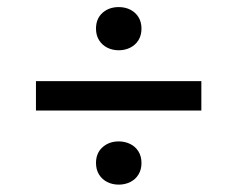

<svg xmlns="http://www.w3.org/2000/svg" viewBox="-20 -594 660 534"><path d="M247 -140.7Q247 -168.2 265.1 -184.4Q283.2 -200.7 310.3 -200.7Q327.8 -200.7 342.4 -193.4Q356.9 -186.2 365.2 -172.6Q373.5 -159 373.5 -140.7Q373.5 -122.3 365.2 -108.7Q356.9 -95 342.4 -87.8Q327.8 -80.5 310.2 -80.5Q292.7 -80.5 278.2 -87.8Q263.8 -95 255.4 -108.7Q247 -122.3 247 -140.7ZM247 -514.4Q247 -542 265 -558.2Q283 -574.3 310.3 -574.3Q328 -574.3 342.4 -567.1Q356.8 -559.8 365.2 -546.3Q373.5 -532.8 373.5 -514.4Q373.5 -496 365.2 -482.4Q356.8 -468.8 342.3 -461.5Q327.8 -454.2 310.2 -454.2Q292.7 -454.2 278.2 -461.5Q263.8 -468.8 255.4 -482.4Q247 -496 247 -514.4ZM80 -368.3H540V-286.5H80Z"/></svg>

Font: Monaspace Xenon Var
Style: Regular
Weight: 400
Designer: Riley Cran and the Lettermatic Team
Version: Version 1.000 (Monaspace Xenon Var)